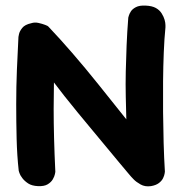

<svg xmlns="http://www.w3.org/2000/svg" viewBox="-20 -668 650 687"><path d="M116 -2Q94 -3 81 -11.5Q68 -20 60 -30.5Q52 -41 49.5 -49Q47 -57 47 -57Q41 -111 39.5 -171.5Q38 -232 38 -295Q38 -358 40.5 -419Q43 -480 46 -536Q46 -536 48 -546Q50 -556 59.5 -568Q69 -580 92 -585Q104 -589 117.5 -586Q131 -583 141.5 -579Q152 -575 153 -573Q193 -531 238.5 -478.5Q284 -426 332.5 -365.5Q381 -305 432 -241Q431 -280 430 -323Q429 -366 430 -411.5Q431 -457 433 -505.5Q435 -554 439 -605Q439 -605 441 -612Q443 -619 448.5 -627.5Q454 -636 466.5 -642.5Q479 -649 501 -648Q524 -647 537.5 -639.5Q551 -632 558.5 -620Q566 -608 569 -597Q572 -586 572 -578Q572 -570 572 -570Q568 -530 566 -480.5Q564 -431 563.5 -377Q563 -323 563.5 -267.5Q564 -212 565.5 -157.5Q567 -103 570 -54Q570 -54 569 -47Q568 -40 563.5 -30.5Q559 -21 548.5 -13Q538 -5 520 -2Q499 1 483 -8Q467 -17 458 -26.5Q449 -36 449 -36Q449 -36 437.5 -49.5Q426 -63 406.5 -86.5Q387 -110 362.5 -139.5Q338 -169 311 -201.5Q284 -234 258 -265.5Q232 -297 210 -325Q188 -353 173 -373Q172 -328 172 -278Q172 -228 173.5 -172Q175 -116 178 -53Q178 -53 176.5 -45Q175 -37 169 -26.5Q163 -16 150.5 -8.5Q138 -1 116 -2Z"/></svg>

Font: Sour Gummy Black SemiBold
Style: Regular
Weight: 600
Version: Version 1.000